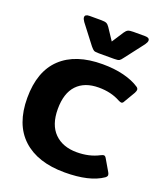

<svg xmlns="http://www.w3.org/2000/svg" viewBox="-170 -1061 1019 1188"><g transform="rotate(20 339.5 -466.5)"><path d="M290 -776 194 -901Q182 -918 182 -929Q182 -948 212 -948H289Q313 -948 323.5 -943Q334 -938 344 -923L395 -846L445 -923Q455 -938 465.5 -943Q476 -948 500 -948H577Q607 -948 607 -929Q607 -918 595 -901L499 -776Q487 -759 478.5 -754.5Q470 -750 445 -750H344Q320 -750 312 -754.5Q304 -759 290 -776ZM23 -340Q23 -515 118.5 -605Q214 -695 391 -695Q468 -695 530 -679.5Q592 -664 634 -636Q645 -629 645 -618Q645 -611 638 -597L595 -524Q589 -511 579 -511Q573 -511 559 -518Q499 -551 418 -551Q325 -551 274.5 -497.5Q224 -444 224 -340Q224 -236 278 -182Q332 -128 425 -128Q507 -128 570 -161Q584 -168 590 -168Q599 -168 606 -156L651 -79Q657 -69 657 -61Q657 -52 645 -43Q561 15 397 15Q219 15 121 -75.5Q23 -166 23 -340Z"/></g></svg>

Font: Mitr SemiBold
Style: Regular
Weight: 600
Designer: Thanarat Vachiruckul
Foundry: Cadson Demak
Version: Version 1.002